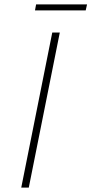

<svg xmlns="http://www.w3.org/2000/svg" viewBox="-20 -847 413 867"><path d="M76 0 216 -700H250L110 0ZM138 -800 143 -827H373L367 -800Z"/></svg>

Font: Montserrat Thin ExtraLight
Style: Italic
Weight: 250
Italic angle: -11.3°
Version: Version 9.000